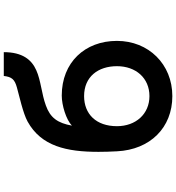

<svg xmlns="http://www.w3.org/2000/svg" viewBox="23 -904 953 1040"><g transform="rotate(-90 500.0 -384.5)"><path d="M737 -841H608C603 -797 589 -782 546 -770C504 -758 406 -737 361 -712C227 -638 197 -500 197 -328C197 -296 198 -263 200 -227C209 -49 327 72 499 72C672 72 798 -57 798 -228C798 -402 681 -527 502 -527C449 -527 371 -503 339 -472C353 -549 381 -589 448 -613C510 -636 584 -640 639 -665C696 -690 737 -740 737 -841ZM499 -52C402 -52 336 -126 336 -228C336 -341 402 -406 499 -406C604 -406 661 -330 661 -228C661 -126 597 -52 499 -52Z"/></g></svg>

Font: LINE Seed JP_OTF Bold
Style: Regular
Weight: 700
Designer: LINE & Fontrix & Fontworks
Version: Version 1.009